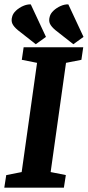

<svg xmlns="http://www.w3.org/2000/svg" viewBox="-25 -866 406 886"><path d="M140.1 -661.9 57.8 -726.6Q38.4 -742.7 32.1 -756.7Q25.7 -770.8 31.3 -789.6Q34.9 -803.9 48.9 -817Q63 -830.2 81.4 -838.3Q99.9 -846.5 117 -845.8L187.1 -695.7ZM313.4 -661.9 231.1 -726.6Q211.8 -742.7 205.4 -756.7Q199.1 -770.8 204.6 -789.6Q208.2 -803.9 222.2 -817Q236.3 -830.2 254.8 -838.3Q273.2 -846.5 290.3 -845.8L360.4 -695.7ZM-5.2 0 3.8 -58 75 -72 146 -576 75.6 -590 84.1 -648H359.1L350.6 -590L279.6 -576L208.7 -72L278.8 -58L269.8 0Z"/></svg>

Font: Faustina Light
Style: Italic
Weight: 300
Italic angle: -8°
Designer: Alfonso Garcia
Foundry: http://www.omnibus-type.com
Version: Version 1.200